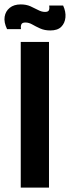

<svg xmlns="http://www.w3.org/2000/svg" viewBox="-39 -850 317 870"><path d="M55 0V-660H183V0ZM189 -712Q163 -712 143 -721Q123 -730 107.5 -739Q92 -748 76 -748Q61 -748 57.5 -739Q54 -730 56 -718H-7Q-22 -749 -18 -774Q-14 -799 5 -814.5Q24 -830 55 -830Q80 -830 99 -821.5Q118 -813 134 -804.5Q150 -796 165 -796Q180 -796 183 -804.5Q186 -813 184 -825H247Q260 -797 257.5 -771Q255 -745 238.5 -728.5Q222 -712 189 -712Z"/></svg>

Font: Bricolage Grotesque 72pt SemiBold
Style: Regular
Weight: 600
Version: Version 1.001;gftools[0.9.33.dev8+g029e19f]